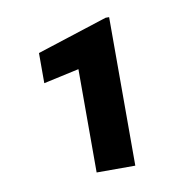

<svg xmlns="http://www.w3.org/2000/svg" viewBox="-54 -763 480 489"><g transform="rotate(-10 186.5 -518.0)"><path d="M258.3 -325.7H158.3V-592.9L66.5 -572.8V-650.8L249.2 -709.8H258.3Z"/></g></svg>

Font: Heebo
Style: Regular
Weight: 400
Designer: Oded Ezer
Foundry: Ezer Type House
Version: Version 3.100